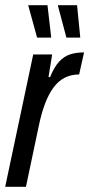

<svg xmlns="http://www.w3.org/2000/svg" viewBox="-22 -720 344 740"><path d="M-2 0 106 -510H179L165 -423H171Q187 -462 206 -482.5Q225 -503 248.5 -510.5Q272 -518 302 -518L283 -433Q252 -433 227.5 -420.5Q203 -408 184.5 -383Q166 -358 152 -321.5Q138 -285 128 -237L78 0ZM121 -575 88 -695 87 -700H161L175 -579V-575ZM234 -575 202 -695 201 -700H275L287 -579V-575Z"/></svg>

Font: Saira ExtraCondensed Medium
Style: Italic
Weight: 500
Width: 2
Italic angle: -12°
Designer: Hector Gatti with collaboration of the Omnibus-Type team
Foundry: Omnibus-Type
Version: Version 1.101